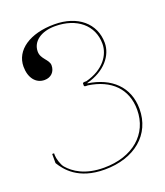

<svg xmlns="http://www.w3.org/2000/svg" viewBox="-140 -857 820 955"><g transform="rotate(-20 270.0 -379.5)"><path d="M260 -762.5C130.5 -762.5 44.5 -704 44.5 -616.5C44.5 -557.5 75 -518.5 121 -518.5C155 -518.5 178 -541.5 178 -575.5C178 -606.5 136.5 -622.5 136.5 -663C136.5 -716.5 186 -752.5 260 -752.5C375.5 -752.5 452.5 -687.5 452.5 -590C452.5 -531.5 410 -467 313.5 -442H305C297.5 -442 294 -439.5 294 -437V-425C294 -422.5 297.5 -420 305 -420H313.5C430.5 -403 502.5 -334 502.5 -222.5C502.5 -93.5 401.5 -7.5 250 -7.5C148.5 -7.5 94 -46.5 63.5 -81.5C50 -97 40 -134 40 -149V-160H30V-112.5C30 -112 30.5 -111 31 -110C55 -71.5 109 2.5 250 2.5C409 2.5 515 -87.5 515 -222.5C515 -340 435 -412.5 315 -430V-432C414 -457.5 465 -525 465 -590C465 -693.5 383 -762.5 260 -762.5Z"/></g></svg>

Font: ZnikomitNo24
Style: Regular
Weight: 500
Designer: gluk
Foundry: gluk
Version: Version 0.55